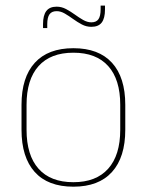

<svg xmlns="http://www.w3.org/2000/svg" viewBox="-20 -674 539 705"><path d="M249.5 11.5Q156 11.5 107.5 -42.5Q59 -96.5 59 -197.5V-289Q59 -390 107.8 -443.5Q156.5 -497 249.5 -497Q342.5 -497 391.2 -443.5Q440 -390 440 -289V-197.5Q440 -96.5 391.2 -42.5Q342.5 11.5 249.5 11.5ZM249.5 -5Q333 -5 377.2 -54.5Q421.5 -104 421.5 -197.5V-289Q421.5 -382 377.5 -431.2Q333.5 -480.5 249.5 -480.5Q165.5 -480.5 121.5 -431.2Q77.5 -382 77.5 -289V-197.5Q77.5 -104 121.5 -54.5Q165.5 -5 249.5 -5ZM315.5 -575.5Q297 -575.5 280.5 -584.2Q264 -593 248.5 -604.2Q233 -615.5 218 -624.2Q203 -633 188 -633Q170 -633 161.8 -621.5Q153.5 -610 153.5 -585V-571H138V-585.5Q138 -617.5 150 -633.5Q162 -649.5 188 -649.5Q206 -649.5 222.5 -640.8Q239 -632 254.5 -620.8Q270 -609.5 285.2 -600.8Q300.5 -592 315.5 -592Q333.5 -592 341.5 -603.5Q349.5 -615 349.5 -640V-653.5H365.5V-639Q365.5 -607 353.5 -591.2Q341.5 -575.5 315.5 -575.5Z"/></svg>

Font: Anek Malayalam Medium Thin
Style: Regular
Weight: 250
Version: Version 1.003